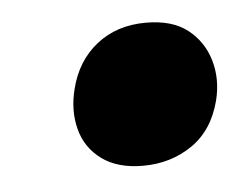

<svg xmlns="http://www.w3.org/2000/svg" viewBox="-29 -472 331 255"><g transform="rotate(-5 136.0 -344.5)"><path d="M153 -250Q119 -250 98 -265.5Q77 -281 70.5 -306Q64 -331 71 -359Q80 -396 107 -417.5Q134 -439 173 -439Q208 -439 228.5 -423Q249 -407 256.5 -381.5Q264 -356 257 -328Q247 -289 218.5 -269.5Q190 -250 153 -250Z"/></g></svg>

Font: Ysabeau Office Black
Style: Italic
Weight: 900
Italic angle: -12°
Designer: Christian Thalmann (Catharsis Fonts)
Version: Version 2.001;gftools[0.9.30]; featfreeze: tnum,lnum,ss02